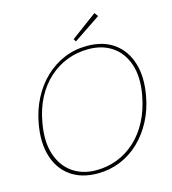

<svg xmlns="http://www.w3.org/2000/svg" viewBox="-128 -987 987 1103"><g transform="rotate(-15 365.5 -435.5)"><path d="M317 12Q221 12 157 -33.5Q93 -79 68 -160.5Q43 -242 62 -350Q76 -430 110.5 -496.5Q145 -563 195.5 -611Q246 -659 309 -685.5Q372 -712 445 -712Q542 -712 605.5 -666Q669 -620 694 -538.5Q719 -457 700 -350Q686 -269 651.5 -203Q617 -137 566.5 -88.5Q516 -40 452.5 -14Q389 12 317 12ZM314 -8Q380 -8 439.5 -31Q499 -54 547.5 -98.5Q596 -143 630 -208Q664 -273 679 -357Q698 -462 672.5 -537.5Q647 -613 588.5 -652.5Q530 -692 448 -692Q382 -692 322.5 -669.5Q263 -647 214 -603Q165 -559 131.5 -495.5Q98 -432 84 -350Q65 -242 90.5 -165.5Q116 -89 174.5 -48.5Q233 -8 314 -8ZM391 -753 382 -769 536 -883 552 -861Z"/></g></svg>

Font: DM Sans 10pt Thin
Style: Italic
Weight: 250
Italic angle: -10°
Version: Version 4.004;gftools[0.9.30]